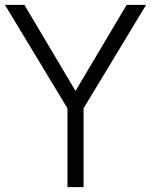

<svg xmlns="http://www.w3.org/2000/svg" viewBox="-33 -770 621 790"><path d="M244.5 0V-324.5L-12.7 -750H67.3L277.7 -395.9L488.2 -750H568.2L310.9 -324.5V0Z"/></svg>

Font: Spartan
Style: Regular
Weight: 400
Designer: Matt Bailey, Mirko Velimirovic
Foundry: Matt Bailey
Version: Version 1.005